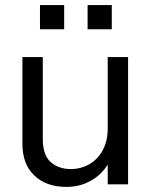

<svg xmlns="http://www.w3.org/2000/svg" viewBox="-20 -724 596 754"><path d="M137 -704H232V-609H137ZM324 -704H419V-609H324ZM403 -500H483V0H403V-78Q377 -36 334.5 -13Q292 10 241 10Q162 10 115 -34.5Q68 -79 68 -159V-500H148V-179Q148 -115 179 -87.5Q210 -60 259 -60Q296 -60 329 -78Q362 -96 382.5 -132.5Q403 -169 403 -220Z"/></svg>

Font: CBA Beacon Sans
Style: Regular
Weight: 400
Designer: Wei Huang
Foundry: Wei Huang
Version: Version 1.002